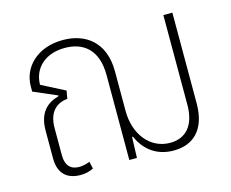

<svg xmlns="http://www.w3.org/2000/svg" viewBox="-84 -674 966 802"><g transform="rotate(-15 399.0 -273.0)"><path d="M173 8C193 8 211 4 229 -5L222 -36C210 -31 192 -26 176 -26C140 -26 118 -47 118 -92V-209C118 -281 155 -309 201 -314L207 -348L106 -400C107 -473 162 -522 245 -522C325 -522 385 -478 385 -367V0H418L421 -90H425C452 -28 503 10 575 10C660 10 718 -42 718 -156V-548H679V-160C679 -72 638 -25 569 -25C483 -25 423 -100 423 -202V-373C423 -499 345 -556 246 -556C135 -556 67 -486 67 -403V-381L169 -337L168 -334C119 -320 79 -289 79 -208V-89C79 -18 120 8 173 8Z"/></g></svg>

Font: Noto Sans Thai SemCond ExtLt
Style: Regular
Weight: 200
Width: 4
Designer: Monotype Design Team
Foundry: Monotype Imaging Inc.
Version: Version 2.002